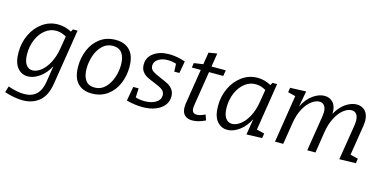

<svg xmlns="http://www.w3.org/2000/svg" viewBox="-82 -1114 3600 1806"><g transform="rotate(15 1717.5 -210.5)"><path d="M480 -528H525L439 12Q420 131 355.5 185Q291 239 193 239Q116 239 17 207L35 147Q123 178 192 178Q341 178 367 14L392 -147Q353 -71 295 -31Q237 9 182 9Q120 9 80.5 -40Q41 -89 41 -187Q41 -282 79.5 -362.5Q118 -443 185 -490Q252 -537 334 -537Q400 -537 467 -503ZM412 -324 432 -446Q381 -475 332 -475Q273 -475 225 -436.5Q177 -398 150 -334Q123 -270 123 -196Q123 -126 147 -91.5Q171 -57 211 -57Q249 -57 290 -87.5Q331 -118 364.5 -178.5Q398 -239 412 -324Z M1085 -323Q1085 -237 1053 -161Q1021 -85 957.5 -38Q894 9 805 9Q717 9 667 -43.5Q617 -96 617 -206Q617 -291 649 -367Q681 -443 744 -490Q807 -537 896 -537Q984 -537 1034.5 -484.5Q1085 -432 1085 -323ZM699 -207Q699 -132 728.5 -92Q758 -52 817 -52Q876 -52 918 -93Q960 -134 981.5 -196.5Q1003 -259 1003 -322Q1003 -397 973.5 -436.5Q944 -476 885 -476Q825 -476 783 -435Q741 -394 720 -332Q699 -270 699 -207Z M1288 -393Q1288 -360 1314 -341.5Q1340 -323 1396 -300Q1442 -281 1470 -266Q1498 -251 1518 -224Q1538 -197 1538 -157Q1538 -107 1507.5 -69.5Q1477 -32 1423 -11.5Q1369 9 1301 9Q1225 9 1143 -13L1168 -152H1220L1216 -63Q1255 -50 1305 -50Q1369 -50 1412 -75.5Q1455 -101 1456 -145Q1456 -181 1429 -201Q1402 -221 1346 -242Q1300 -260 1273 -274.5Q1246 -289 1227 -315Q1208 -341 1208 -381Q1208 -453 1267 -495Q1326 -537 1417 -537Q1490 -537 1574 -509L1553 -391H1503L1500 -467Q1460 -480 1418 -480Q1362 -480 1325.5 -456Q1289 -432 1288 -393Z M1820 -471 1766 -131Q1764 -119 1764 -107Q1764 -54 1811 -54Q1844 -54 1892 -78L1911 -25Q1842 9 1784 9Q1737 9 1710 -16.5Q1683 -42 1683 -93Q1683 -102 1685 -126L1740 -471H1653L1660 -516L1749 -529L1768 -647L1850 -660L1829 -528H1968L1959 -471Z M2395 -66 2471 -47 2463 -1 2312 4 2337 -152Q2298 -74 2239.5 -32.5Q2181 9 2125 9Q2063 9 2023.5 -40Q1984 -89 1984 -187Q1984 -282 2022.5 -362.5Q2061 -443 2128 -490.5Q2195 -538 2277 -538Q2345 -538 2409 -503L2423 -528H2468ZM2355 -324 2375 -446Q2324 -475 2275 -475Q2216 -475 2168 -436.5Q2120 -398 2093 -334Q2066 -270 2066 -196Q2066 -126 2090 -91.5Q2114 -57 2154 -57Q2192 -57 2233.5 -87.5Q2275 -118 2308 -178.5Q2341 -239 2355 -324Z M3307 -65 3383 -47 3376 -1 3216 3 3272 -345Q3275 -366 3275 -384Q3275 -427 3258 -449.5Q3241 -472 3210 -472Q3174 -472 3134 -442Q3094 -412 3061.5 -352Q3029 -292 3015 -207L2983 0H2903L2958 -345Q2962 -375 2962 -386Q2962 -428 2944.5 -450Q2927 -472 2897 -472Q2861 -472 2820.5 -442Q2780 -412 2747.5 -352Q2715 -292 2702 -207L2669 0H2589L2662 -463L2588 -481L2595 -526L2750 -532L2721 -377Q2761 -457 2818 -497Q2875 -537 2929 -537Q2983 -537 3015 -499Q3047 -461 3043 -392Q3083 -465 3137.5 -501Q3192 -537 3243 -537Q3295 -537 3326.5 -502.5Q3358 -468 3358 -404Q3358 -391 3354 -361Z"/></g></svg>

Font: Bitter Pro
Style: Italic
Weight: 400
Italic angle: -9°
Designer: Sol Matas, and Bitter project Authors
Foundry: Sol Matas
Version: Version 1.010